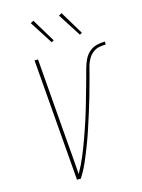

<svg xmlns="http://www.w3.org/2000/svg" viewBox="-139 -1039 826 1118"><g transform="rotate(-15 273.5 -480.0)"><path d="M182 0 123 -735H144L183 -245Q188 -191 192 -137Q196 -83 200 -29Q213 -52 224.5 -75.5Q236 -99 246 -123Q256 -147 265.5 -171.5Q275 -196 283.5 -220Q292 -244 300.5 -268.5Q309 -293 317 -317.5Q325 -342 332.5 -366.5Q340 -391 347 -416Q354 -441 361 -465.5Q368 -490 375 -514.5Q382 -539 388.5 -563.5Q395 -588 402 -613Q409 -638 420 -662Q431 -686 451 -704Q471 -722 496.5 -728.5Q522 -735 547 -735V-717Q527 -717 507 -713Q487 -709 470 -696Q453 -683 442 -664.5Q431 -646 425 -626.5Q419 -607 414.5 -587Q410 -567 404 -548V-547Q392 -501 378.5 -454.5Q365 -408 350.5 -362Q336 -316 321 -270Q306 -224 288.5 -178.5Q271 -133 251.5 -87.5Q232 -42 205 0ZM417 -811 328 -950 346 -960 431 -819ZM247 -811 158 -950 176 -960 261 -819Z"/></g></svg>

Font: Iosevka SS04 Thin Oblique
Style: Regular
Weight: 100
Italic angle: -9°
Monospace: yes
Designer: Belleve Invis
Foundry: Belleve Invis
Version: Version 19.0.0; ttfautohint (v1.8.4)